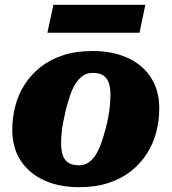

<svg xmlns="http://www.w3.org/2000/svg" viewBox="-20 -764 713 798"><path d="M419 -229Q426 -255 430.5 -280Q435 -305 437 -328Q439 -351 439 -371Q439 -400 432 -420Q425 -440 409 -450.5Q393 -461 365 -461Q342 -461 324.5 -449Q307 -437 293.5 -415.5Q280 -394 271 -366.5Q262 -339 254 -309Q248 -283 243 -258Q238 -233 236 -210Q234 -187 234 -167Q234 -139 241 -118.5Q248 -98 264.5 -87.5Q281 -77 308 -77Q331 -77 348.5 -89Q366 -101 379 -122.5Q392 -144 401.5 -171.5Q411 -199 419 -229ZM31 -225Q31 -275 43.5 -323Q56 -371 82 -412Q108 -453 147.5 -484.5Q187 -516 241 -534Q295 -552 364 -552Q448 -552 510.5 -523.5Q573 -495 607.5 -441.5Q642 -388 642 -313Q642 -263 629.5 -215Q617 -167 591 -126Q565 -85 525.5 -53.5Q486 -22 432 -4Q378 14 309 14Q226 14 163.5 -14.5Q101 -43 66 -96.5Q31 -150 31 -225ZM202 -744H584L560 -628H177Z"/></svg>

Font: Roboto Serif ExtraBold
Style: Italic
Weight: 800
Italic angle: -10°
Version: Version 1.007